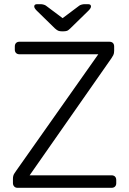

<svg xmlns="http://www.w3.org/2000/svg" viewBox="-20 -900 619 920"><path d="M64 0Q54 0 48 -6.5Q42 -13 42 -23V-43Q42 -58 48 -67.5Q54 -77 57 -81L451 -640H73Q63 -640 57 -646Q51 -652 51 -662V-677Q51 -688 57 -694Q63 -700 73 -700H504Q515 -700 521 -694Q527 -688 527 -677V-657Q527 -644 523 -636Q519 -628 514 -621L122 -60H514Q525 -60 531 -54Q537 -48 537 -37V-22Q537 -12 531 -6Q525 0 514 0ZM275 -750Q268 -750 261 -752Q254 -754 243 -764L156 -849Q144 -861 144 -869Q144 -880 158 -880H175Q181 -880 188.5 -878Q196 -876 200 -873L280 -813L360 -873Q364 -876 371.5 -878Q379 -880 385 -880H402Q416 -880 416 -869Q416 -861 404 -849L317 -764Q307 -754 300 -752Q293 -750 285 -750Z"/></svg>

Font: Rubik Light
Style: Regular
Weight: 300
Designer: Hubert and Fischer
Foundry: Hubert and Fischer
Version: Version 2.300;gftools[0.9.30]